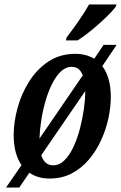

<svg xmlns="http://www.w3.org/2000/svg" viewBox="-20 -786 540 856"><path d="M7 50 76 -50Q59 -74 50 -107.5Q41 -141 41 -184Q41 -241 58 -304Q75 -367 109.5 -422Q144 -477 195.5 -511.5Q247 -546 316 -546Q364 -546 400 -524L442 -586H500L436 -491Q454 -468 464 -433.5Q474 -399 474 -353Q474 -309 463.5 -259.5Q453 -210 431.5 -162.5Q410 -115 377.5 -76Q345 -37 301 -13.5Q257 10 201 10Q148 10 111 -16L66 50ZM300 -488Q273 -488 251 -467Q229 -446 211.5 -410.5Q194 -375 182 -332.5Q170 -290 163.5 -247Q157 -204 156 -168L349 -450Q335 -488 300 -488ZM217 -49Q245 -49 268 -72Q291 -95 308 -132Q325 -169 336.5 -213Q348 -257 354 -300Q360 -343 360 -377V-380L164 -94Q178 -49 217 -49ZM274 -606 277 -619Q300 -649 328.5 -689.5Q357 -730 377 -766H499L496 -756Q482 -737 452.5 -708.5Q423 -680 389 -652Q355 -624 326 -606Z"/></svg>

Font: Noto Serif ExtraCondensed SemiBold
Style: Italic
Weight: 600
Width: 2
Italic angle: -12°
Designer: Monotype Design Team
Foundry: Monotype Imaging Inc.
Version: Version 2.013